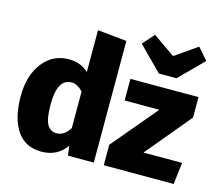

<svg xmlns="http://www.w3.org/2000/svg" viewBox="-115 -969 1285 1133"><g transform="rotate(15 527.5 -402.0)"><path d="M886 -607H778L635 -751L697 -822L832 -728L967 -822L1029 -751ZM365 -505V-761L543 -743V0H385L378 -59Q324 18 227 18Q127 18 76 -58Q25 -134 25 -268Q25 -393 85.5 -472Q146 -551 245 -551Q317 -551 365 -505ZM811 -133H1047L1031 0H604V-125L836 -401H624V-533H1040V-408ZM285 -110Q333 -110 365 -163V-386Q331 -423 295 -423Q208 -423 208 -267Q208 -177 228 -143.5Q248 -110 285 -110Z"/></g></svg>

Font: FiraGO ExtraBold
Style: Regular
Weight: 800
Designer: bBox Type
Foundry: bBox Type GmbH
Version: Version 1.001;PS 001.001;hotconv 1.0.88;makeotf.lib2.5.64775